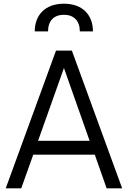

<svg xmlns="http://www.w3.org/2000/svg" viewBox="-20 -1019 692 1039"><path d="M11 0H95L160 -182H493L557 0H641L369 -745H283ZM168 -849H240C240 -906 271 -939 326 -939C380 -939 412 -906 412 -849H483C483 -938 427 -999 326 -999C224 -999 168 -937 168 -849ZM186 -257 326 -651 465 -257Z"/></svg>

Font: Mluvka
Style: Regular
Weight: 400
Designer: Modified by Jiří Krblich, Original typeface by Gumpita Rahayu
Foundry: Gumpita Rahayu & Jiří Krblich
Version: Version 2.000;Glyphs 3.1.1 (3134)